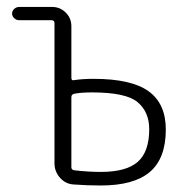

<svg xmlns="http://www.w3.org/2000/svg" viewBox="-20 -540 540 566"><path d="M190.4 -253.9V-46.9Q190.4 -40 198.2 -38.1Q240.2 -33.2 277.3 -33.2Q352.5 -33.2 386.2 -63Q419.9 -92.8 419.9 -159.2Q419.9 -210 385.7 -238.8Q351.6 -267.6 251 -267.6Q219.7 -267.6 199.2 -263.7Q190.4 -261.7 190.4 -253.9ZM36.1 -480.5Q28.3 -480.5 22 -486.3Q15.6 -492.2 15.6 -500Q15.6 -507.8 22 -513.7Q28.3 -519.5 36.1 -519.5H133.8Q157.2 -519.5 173.8 -502.9Q190.4 -486.3 190.4 -462.9V-310.5Q190.4 -301.8 198.2 -303.7Q222.7 -307.6 255.9 -307.6Q367.2 -307.6 418 -271Q468.8 -234.4 468.8 -158.2Q468.8 -73.2 421.9 -33.2Q375 6.8 277.3 6.8Q237.3 6.8 198.2 3.9Q173.8 2.9 157.2 -15.6Q140.6 -34.2 140.6 -58.6V-471.7Q140.6 -479.5 132.8 -480.5Z"/></svg>

Font: Rounded Mgen+ 1mn light
Style: Regular
Weight: 200
Designer: [Source Han Sans]
Ryoko NISHIZUKA  (kana & ideographs); Paul D. Hunt (Latin, Greek & Cyrillic); Wenlong ZHANG  (bopomofo
Version: Version 1.059.20150602